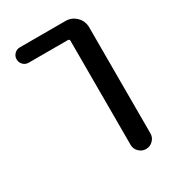

<svg xmlns="http://www.w3.org/2000/svg" viewBox="-180 -645 849 941"><g transform="rotate(-30 245.0 -174.5)"><path d="M338.9 -544.9Q374 -544.9 398.9 -520Q423.8 -495.1 423.8 -460V140.6Q423.8 163.1 407.2 179.7Q390.6 196.3 367.7 196.3Q344.7 196.3 328.1 179.7Q311.5 163.1 311.5 140.6V-448.2Q311.5 -458 301.8 -458H80.1Q62.5 -458 49.8 -470.7Q37.1 -483.4 37.1 -501.5Q37.1 -519.5 49.8 -532.2Q62.5 -544.9 80.1 -544.9Z"/></g></svg>

Font: Gen Jyuu GothicX Medium
Style: Regular
Weight: 500
Designer: Ryoko NISHIZUKA (kana &amp; ideographs); Paul D. Hunt (Latin, Greek &amp; Cyrillic); Wenlong ZHANG (bopomofo); Sandoll C
Version: Version 1.058.20140828